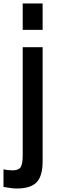

<svg xmlns="http://www.w3.org/2000/svg" viewBox="-45 -828 349 1099"><path d="M85 -808H199V-657H85ZM-25 242V141Q-2 147 28 147Q61 147 73 129Q85 111 85 60V-558H199V95Q199 179 165 215Q131 251 50 251Q24 251 -25 242Z"/></svg>

Font: Biryani SemiBold
Style: Regular
Weight: 600
Designer: Dan Reynolds and Mathieu Réguer
Foundry: Dan Reynolds and Mathieu Réguer
Version: Version 1.004; ttfautohint (v1.1) -l 5 -r 5 -G 72 -x 0 -D la